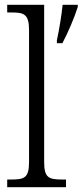

<svg xmlns="http://www.w3.org/2000/svg" viewBox="-20 -780 344 800"><path d="M10 0H255V-32H240C183 -32 164 -39 164 -105V-760H10V-728H30C79 -728 101 -721 101 -656V-105C101 -39 82 -32 26 -32H10ZM217 -612V-600H240C263 -643 291 -709 304 -751V-760H241C236 -714 227 -658 217 -612Z"/></svg>

Font: Noto Serif Khmer SemiCondensed Light
Style: Regular
Weight: 300
Width: 4
Designer: Danh Hong and the Monotype Design Team
Foundry: Monotype Imaging Inc.
Version: Version 2.004